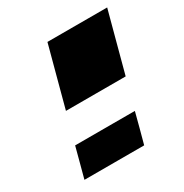

<svg xmlns="http://www.w3.org/2000/svg" viewBox="-124 -723 666 696"><g transform="rotate(-30 208.5 -375.0)"><path d="M33.7 -125H283.7Q289.6 -145.5 300.5 -187.3Q311.5 -229 316.9 -250H66.9Q61.5 -229 50.3 -187.3Q39.1 -145.5 33.7 -125ZM100.6 -375H350.6Q361.8 -416.5 384 -500Q406.2 -583.5 417.5 -625H167.5Q156.2 -583.5 134 -500Q111.8 -416.5 100.6 -375Z"/></g></svg>

Font: Faithful 32x
Style: BoldOblique
Weight: 400
Foundry: Faithful Resource Pack
Version: Version 1.0; January 27, 2023